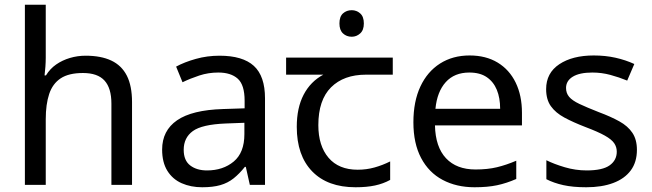

<svg xmlns="http://www.w3.org/2000/svg" viewBox="-20 -780 2752 810"><path d="M173 -537Q173 -518 171.5 -498Q170 -478 168 -462H174Q191 -490 217 -508Q243 -526 275 -535.5Q307 -545 341 -545Q406 -545 449.5 -524.5Q493 -504 515 -461Q537 -418 537 -349V0H450V-343Q450 -408 421 -440Q392 -472 330 -472Q270 -472 236 -449.5Q202 -427 187.5 -383.5Q173 -340 173 -277V0H85V-760H173Z M906 -545Q1004 -545 1051 -502Q1098 -459 1098 -365V0H1034L1017 -76H1013Q990 -47 965.5 -27.5Q941 -8 909.5 1Q878 10 833 10Q785 10 746.5 -7Q708 -24 686 -59.5Q664 -95 664 -149Q664 -229 727 -272.5Q790 -316 921 -320L1012 -323V-355Q1012 -422 983 -448Q954 -474 901 -474Q859 -474 821 -461.5Q783 -449 750 -433L723 -499Q758 -518 806 -531.5Q854 -545 906 -545ZM932 -259Q832 -255 793.5 -227Q755 -199 755 -148Q755 -103 782.5 -82Q810 -61 853 -61Q921 -61 966 -98.5Q1011 -136 1011 -214V-262Z M1464 -737Q1484 -737 1499.5 -723.5Q1515 -710 1515 -681Q1515 -653 1499.5 -639Q1484 -625 1464 -625Q1442 -625 1427 -639Q1412 -653 1412 -681Q1412 -710 1427 -723.5Q1442 -737 1464 -737ZM1480 10Q1362 10 1297 -57Q1232 -124 1232 -245Q1232 -325 1261 -380.5Q1290 -436 1344 -465H1187V-537H1637V-465H1524Q1430 -465 1376.5 -411.5Q1323 -358 1323 -252Q1323 -165 1366 -114.5Q1409 -64 1489 -64Q1526 -64 1560 -73.5Q1594 -83 1626 -99V-21Q1597 -5 1562 2.5Q1527 10 1480 10Z M1961 -546Q2030 -546 2079.5 -516Q2129 -486 2155.5 -431.5Q2182 -377 2182 -304V-251H1815Q1817 -160 1861.5 -112.5Q1906 -65 1986 -65Q2037 -65 2076.5 -74.5Q2116 -84 2158 -102V-25Q2117 -7 2077 1.5Q2037 10 1982 10Q1906 10 1847.5 -21Q1789 -52 1756.5 -113.5Q1724 -175 1724 -264Q1724 -352 1753.5 -415Q1783 -478 1836.5 -512Q1890 -546 1961 -546ZM1960 -474Q1897 -474 1860.5 -433.5Q1824 -393 1817 -321H2090Q2090 -367 2076 -401Q2062 -435 2033.5 -454.5Q2005 -474 1960 -474Z M2667 -148Q2667 -96 2641 -61Q2615 -26 2567 -8Q2519 10 2453 10Q2397 10 2356.5 1Q2316 -8 2285 -24V-104Q2317 -88 2362.5 -74.5Q2408 -61 2455 -61Q2522 -61 2552 -82.5Q2582 -104 2582 -140Q2582 -160 2571 -176Q2560 -192 2531.5 -208Q2503 -224 2450 -244Q2398 -264 2361 -284Q2324 -304 2304 -332Q2284 -360 2284 -404Q2284 -472 2339.5 -509Q2395 -546 2485 -546Q2534 -546 2576.5 -536.5Q2619 -527 2656 -510L2626 -440Q2592 -454 2555 -464Q2518 -474 2479 -474Q2425 -474 2396.5 -456.5Q2368 -439 2368 -409Q2368 -387 2381 -371.5Q2394 -356 2424.5 -341.5Q2455 -327 2506 -307Q2557 -288 2593 -268Q2629 -248 2648 -219.5Q2667 -191 2667 -148Z"/></svg>

Font: utelugu05
Style: Book
Weight: 400
Designer: Jelle Bosma - Monotype Design Team
Foundry: Monotype Imaging Inc.
Version: Version 2.003